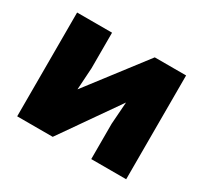

<svg xmlns="http://www.w3.org/2000/svg" viewBox="-113 -626 883 833"><g transform="rotate(30 328.0 -210.0)"><path d="M55 -470H230V-292L223 -182L444 -470H601V50H426V-127L434 -238L233 50H55Z"/></g></svg>

Font: OA Gothic ExtraBold
Style: Regular
Weight: 800
Designer: Choi Chi-young, Lee Jaesang, Lee Juhyun, Han Dohee
Foundry: DDUNGSANG CORP.
Version: Version 1.000;Build 20210203